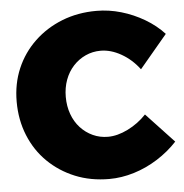

<svg xmlns="http://www.w3.org/2000/svg" viewBox="-52 -764 794 829"><g transform="rotate(-5 345.0 -350.0)"><path d="M566 -446Q533 -490 488 -515.5Q443 -541 399 -541Q364 -541 333.5 -527Q303 -513 280 -488Q257 -463 244.5 -429Q232 -395 232 -355Q232 -315 244.5 -280.5Q257 -246 280 -221Q303 -196 333.5 -182Q364 -168 399 -168Q440 -168 485.5 -190.5Q531 -213 566 -250L686 -122Q648 -81 599 -50Q550 -19 496 -2.5Q442 14 389 14Q308 14 241 -13.5Q174 -41 124 -90Q74 -139 46.5 -206.5Q19 -274 19 -353Q19 -431 47 -496.5Q75 -562 126.5 -611Q178 -660 246.5 -687Q315 -714 396 -714Q450 -714 503 -698.5Q556 -683 603.5 -655Q651 -627 686 -589Z"/></g></svg>

Font: Alexandria ExtraBold
Style: Regular
Weight: 800
Designer: Mohamed Gaber
Foundry: Kief Type Foundry
Version: Version 5.100